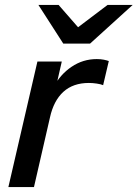

<svg xmlns="http://www.w3.org/2000/svg" viewBox="-20 -760 559 780"><path d="M14 0 132 -510H231L202 -383H206L118 0ZM183 -283 197 -405Q224 -457 270.5 -488.5Q317 -520 373 -520Q389 -520 401.5 -517.5Q414 -515 422 -512L399 -414Q390 -418 373 -420.5Q356 -423 341 -423Q277 -423 237.5 -387Q198 -351 183 -283ZM237 -583 136 -740H218L335 -606H240L417 -740H519L346 -583Z"/></svg>

Font: Instrument Sans Medium
Style: Italic
Weight: 500
Italic angle: -13°
Designer: Rodrigo Fuenzalida
Foundry: fragTYPE
Version: Version 1.000;gftools[0.9.28]